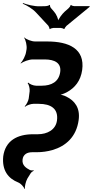

<svg xmlns="http://www.w3.org/2000/svg" viewBox="-23 -981 604 1250"><path d="M348 -197C340 -136 285 -107 223 -107H193C90 -107 12 -66 -2 37C-11 128 30 181 96 207C113 214 133 236 136 249L139 248C137 234 145 200 155 182L176 148C180 141 191 133 196 131V127C191 129 179 129 172 126C147 113 119 95 124 57C128 25 152 10 187 10H215C252 10 286 5 318 -4C406 -30 474 -90 489 -199C500 -278 464 -325 409 -352C394 -360 371 -366 358 -365L357 -361C370 -362 396 -372 413 -381C464 -409 502 -454 512 -525C531 -664 425 -711 284 -711H206C182 -711 147 -725 136 -737L134 -735C144 -722 153 -685 150 -661L147 -644C144 -620 125 -583 111 -570L113 -568C128 -580 166 -594 190 -594H268C333 -594 377 -571 369 -512C360 -449 313 -423 248 -423H212C194 -423 169 -434 161 -443L157 -440C165 -431 172 -404 170 -387L164 -340C162 -324 148 -298 138 -289L140 -286C150 -295 178 -305 194 -305H229C309 -305 358 -273 348 -197ZM329 -905 310 -927C306 -930 300 -944 303 -948L299 -949C297 -945 282 -941 276 -941L237 -940C199 -939 153 -951 127 -961L125 -957C150 -947 191 -923 214 -897L292 -813C294 -809 301 -796 299 -793L302 -791C304 -795 319 -799 324 -799H373C378 -799 391 -795 393 -792L397 -793C396 -796 406 -809 409 -812L560 -936L561 -941H460C455 -941 440 -945 440 -949L436 -947C438 -944 427 -930 423 -927L399 -906C381 -890 355 -855 353 -838H357C359 -855 343 -890 329 -905Z"/></svg>

Font: Asimov
Style: EdgeIt
Weight: 500
Designer: Google
Version: Version 2.000980: 2014